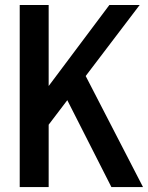

<svg xmlns="http://www.w3.org/2000/svg" viewBox="-20 -760 602 780"><path d="M60.1 0V-739.7H177.7V-410.6L424.3 -739.7H547.4L328.1 -451.2L561 0H432.6L253.4 -353L177.7 -253.4V0Z"/></svg>

Font: News Cycle
Style: Bold
Weight: 700
Version: Version 0.5.1